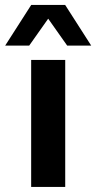

<svg xmlns="http://www.w3.org/2000/svg" viewBox="-65 -736 379 756"><path d="M57.7 -500H191.8V0H57.7ZM162.9 -716.5 50 -556.5H-44.6L57.9 -716.5ZM294.1 -556.5H199.5L86.6 -716.5H191.6Z"/></svg>

Font: TASA Orbiter VF Text
Style: Regular
Weight: 400
Designer: Weizhong Zhang
Foundry: 本地遙控
Version: Version 1.001;Glyphs 3.2 (3192)